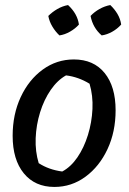

<svg xmlns="http://www.w3.org/2000/svg" viewBox="-20 -729 508 759"><path d="M195 10Q118 10 74 -44Q30 -98 30 -192Q30 -277 62 -345.5Q94 -414 149 -454Q204 -494 272 -494Q350 -494 393.5 -440.5Q437 -387 437 -293Q437 -208 405 -139.5Q373 -71 318 -30.5Q263 10 195 10ZM226 -51Q260 -69 286 -107Q312 -145 327.5 -195Q343 -245 345.5 -298Q348 -351 334 -398Q290 -425 241 -431Q207 -412 180.5 -373.5Q154 -335 138.5 -285Q123 -235 121 -182.5Q119 -130 133 -84Q173 -58 226 -51ZM249 -709Q286 -675 292 -632Q278 -616 257 -604Q236 -592 215 -589Q199 -604 187 -624Q175 -644 171 -666Q187 -682 207 -693.5Q227 -705 249 -709ZM416 -709Q433 -693 444.5 -673.5Q456 -654 459 -632Q444 -615 423.5 -603.5Q403 -592 382 -589Q347 -619 338 -666Q353 -682 373.5 -693.5Q394 -705 416 -709Z"/></svg>

Font: Piazzolla Medium
Style: Italic
Weight: 500
Italic angle: -11.3°
Designer: Juan Pablo del Peral
Foundry: Huerta Tipografica
Version: Version 1.330